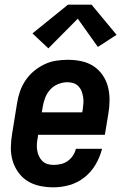

<svg xmlns="http://www.w3.org/2000/svg" viewBox="-20 -794 540 822"><path d="M209 8Q179 8 150.5 2Q122 -4 98.5 -18.5Q75 -33 58.5 -56Q42 -79 34 -106Q26 -133 26.5 -163Q27 -193 32 -222L53 -352Q57 -378 65.5 -402.5Q74 -427 89 -449.5Q104 -472 125 -489.5Q146 -507 170 -518.5Q194 -530 219.5 -534Q245 -538 270 -538Q300 -538 328.5 -532Q357 -526 380 -511Q403 -496 419 -473Q435 -450 442 -423Q449 -396 449 -366.5Q449 -337 444 -308L429 -217H143L142 -207Q139 -193 138 -179Q137 -165 139 -151.5Q141 -138 146.5 -126Q152 -114 161 -105Q170 -96 182.5 -92Q195 -88 209 -88Q225 -88 240.5 -91.5Q256 -95 269.5 -104.5Q283 -114 292 -127.5Q301 -141 305 -157H417Q408 -122 389.5 -90Q371 -58 342 -35Q313 -12 278.5 -2Q244 8 209 8ZM159 -313H332L334 -323Q336 -337 337 -351Q338 -365 336 -378Q334 -391 329.5 -403Q325 -415 316 -424.5Q307 -434 294.5 -438Q282 -442 268 -442Q249 -442 229 -434Q209 -426 195 -410.5Q181 -395 173.5 -375.5Q166 -356 163 -337ZM187 -587 119 -651 271 -774H372L479 -645L399 -593L313 -714Z"/></svg>

Font: Iosevka Curly Oblique
Style: Bold
Weight: 700
Italic angle: -9°
Monospace: yes
Designer: Belleve Invis
Foundry: Belleve Invis
Version: Version 11.1.0; ttfautohint (v1.8.3)